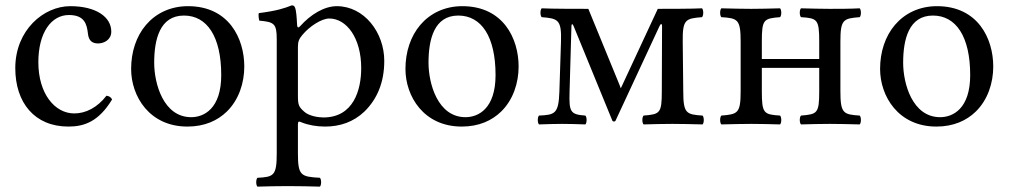

<svg xmlns="http://www.w3.org/2000/svg" viewBox="-20 -462 3765 716"><path d="M398 -91C394 -100 386 -104 377 -105C343 -61 300 -39 257 -39C184 -39 123 -113 123 -230C123 -340 171 -406 237 -406C296 -406 304 -371 308 -336C311 -309 325 -300 346 -300C367 -300 395 -313 395 -344C395 -399 338 -439 242 -439C143 -439 37 -350 37 -208C37 -79 109 10 235 10C295 10 348 -9 398 -91Z M469 -205C469 -103 537 10 679 10C743.4 10 791.8 -12.7 825.9 -46C870.7 -89.8 891 -152.7 891 -214C891 -318 834 -439 681 -439C615.2 -439 560.9 -412 524.3 -369C488 -326.4 469 -268.2 469 -205ZM666 -404C752 -404 805 -326 805 -182C805 -56 740 -25 693 -25C589 -25 555 -151 555 -228C555 -315 576 -404 666 -404Z M1107 -331C1133 -363 1178.8 -393 1208 -393C1272 -393 1327 -321 1327 -208C1327 -126 1298 -24 1186 -24C1168 -24 1133 -29 1115 -45.1C1094.9 -63.1 1091 -68.9 1091 -105V-287C1091 -308 1095.4 -316.7 1107 -331ZM1088 -368C1086.5 -398 1084.7 -423.7 1080 -434C1077.9 -438.6 1076 -442 1068 -442C1040 -431 1014 -422 945 -413C943 -407 945 -391 947 -385C1001 -380 1012 -375 1012 -317V110C1012 193 1001 198 940 201C934 207 934 228 940 234C975 233 1012 232 1052 232C1092 232 1140 233 1173 234C1179 228 1179 207 1173 201C1102 197 1091 193 1091 110V2C1091 -11 1094.8 -9.7 1105 -5.5C1129.5 4.4 1160.4 10 1192 10C1248 10 1298 -7 1339 -46C1386 -92 1413 -154 1413 -235C1413 -341 1338 -439 1236 -439C1189.5 -439 1138.5 -408.5 1099 -364C1093.4 -357.7 1088.5 -358.4 1088 -368Z M1492 -205C1492 -103 1560 10 1702 10C1766.4 10 1814.8 -12.7 1848.9 -46C1893.7 -89.8 1914 -152.7 1914 -214C1914 -318 1857 -439 1704 -439C1638.2 -439 1583.9 -412 1547.3 -369C1511 -326.4 1492 -268.2 1492 -205ZM1689 -404C1775 -404 1828 -326 1828 -182C1828 -56 1763 -25 1716 -25C1612 -25 1578 -151 1578 -228C1578 -315 1599 -404 1689 -404Z M2072 -306 2066 -120C2063.3 -36 2048 -34 1990 -31C1984 -25 1984 -4 1990 2C2010 1 2060 0 2076 0C2096 0 2143 1 2163 2C2169 -4 2169 -25 2163 -31C2106 -35 2102 -45 2104 -120L2111 -365C2111.3 -374 2115.4 -373.8 2119 -365L2264 -11C2268 -8 2271.7 -8 2275 -11L2439.2 -364.2C2443.7 -374.5 2448.9 -375.6 2448.9 -363.8L2448 -122C2448 -39 2441 -36 2380 -31C2374 -25 2374 -4 2380 2C2416 1 2453 0 2488 0C2518 0 2561 1 2600 2C2606 -4 2606 -25 2600 -31C2539 -35 2528 -39 2528 -122L2526 -307C2525 -390 2537 -393 2598 -398C2604 -404 2604 -425 2598 -431C2563 -429 2466 -429 2433 -429L2299.8 -142.8L2295 -132.7L2291.4 -142.7L2174 -429C2141 -429 2035 -429 2000 -431C1994 -425 1994 -404 2000 -398C2061 -393 2074.7 -389 2072 -306Z M3114 -307C3114 -390 3125 -393 3186 -398C3192 -404 3192 -425 3186 -431C3151 -429 3107 -429 3074 -429C3046 -429 3006 -430 2967 -431C2961 -425 2961 -404 2967 -398C3028 -394 3035 -390 3035 -307V-242H2821V-307C2821 -390 2828 -393 2889 -398C2895 -404 2895 -425 2889 -431C2851 -430 2812.8 -429 2781 -429C2751.4 -429 2710 -430 2670 -431C2664 -425 2664 -404 2670 -398C2731 -394 2742 -390 2742 -307V-122C2742 -39 2731 -36 2670 -31C2664 -25 2664 -4 2670 2C2710 1 2750.2 0 2782 0C2813.8 0 2853 1 2889 2C2895 -4 2895 -25 2889 -31C2828 -35 2821 -39 2821 -122V-209H3035V-122C3035 -39 3028 -36 2967 -31C2961 -25 2961 -4 2967 2C3003 1 3040.2 0 3075 0C3105.3 0 3147 1 3186 2C3192 -4 3192 -25 3186 -31C3125 -35 3114 -39 3114 -122Z M3262 -205C3262 -103 3330 10 3472 10C3536.4 10 3584.8 -12.7 3618.9 -46C3663.7 -89.8 3684 -152.7 3684 -214C3684 -318 3627 -439 3474 -439C3408.2 -439 3353.9 -412 3317.3 -369C3281 -326.4 3262 -268.2 3262 -205ZM3459 -404C3545 -404 3598 -326 3598 -182C3598 -56 3533 -25 3486 -25C3382 -25 3348 -151 3348 -228C3348 -315 3369 -404 3459 -404Z"/></svg>

Font: Libertinus Serif
Style: Regular
Weight: 400
Designer: Philipp H. Poll
Foundry: Khaled Hosny
Version: Version 6.2